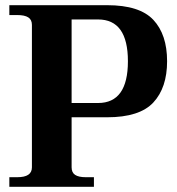

<svg xmlns="http://www.w3.org/2000/svg" viewBox="-20 -720 683 740"><path d="M16 -37H46Q75 -37 89 -46.5Q103 -56 103 -75V-624Q103 -644 89 -653Q75 -662 46 -662H16V-700H393Q518 -700 571 -643.5Q624 -587 624 -484Q624 -382 571 -325Q518 -268 393 -268H256V-75Q256 -55 269.5 -46Q283 -37 311 -37H342V0H16ZM358 -323Q473 -323 473 -484Q473 -645 358 -645H256V-323Z"/></svg>

Font: Taviraj SemiBold
Style: Regular
Weight: 600
Designer: Katatrad Team
Foundry: CadsonDemak
Version: Version 1.001